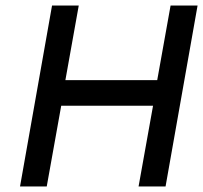

<svg xmlns="http://www.w3.org/2000/svg" viewBox="-20 -670 730 690"><path d="M167 -650H263L215 -382H545L593 -650H690L575 0H478L530 -290H200L148 0H52Z"/></svg>

Font: Overused Grotesk Medium
Style: Italic
Weight: 500
Italic angle: -10°
Version: Version 0.003